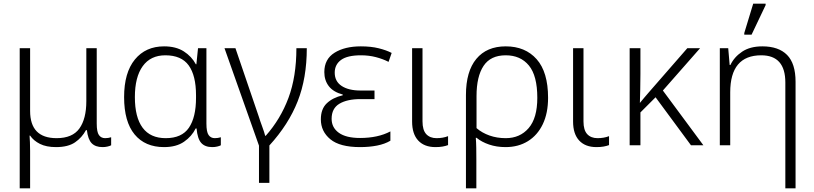

<svg xmlns="http://www.w3.org/2000/svg" viewBox="-20 -796 4462 1052"><path d="M88 236V-532H145V-188Q145 -39 290 -39Q377 -39 415 -92Q453 -145 453 -242V-532H510V-119Q510 -73 522 -56Q534 -39 556 -39Q573 -39 589 -44V0Q582 4 569 7Q556 10 542 10Q503 10 482.5 -11Q462 -32 456 -83H451Q429 -42 391 -16Q353 10 287 10Q234 10 199 -7.5Q164 -25 145 -53H142Q143 -38 144 -17Q145 4 145 30V236Z M879 10Q775 10 717.5 -59.5Q660 -129 660 -264Q660 -398 719 -470Q778 -542 879 -542Q944 -542 987 -514.5Q1030 -487 1053 -444H1056L1065 -532H1111V-119Q1111 -73 1123 -56Q1135 -39 1157 -39Q1174 -39 1190 -44V0Q1183 4 1170 7Q1157 10 1143 10Q1103 10 1082.5 -13Q1062 -36 1057 -92H1052Q1031 -49 988.5 -19.5Q946 10 879 10ZM888 -39Q976 -39 1015 -96Q1054 -153 1054 -260V-274Q1054 -382 1014 -437.5Q974 -493 886 -493Q805 -493 762 -433.5Q719 -374 719 -264Q719 -153 761.5 -96Q804 -39 888 -39Z M1399 206V2L1210 -532H1270L1398 -157Q1405 -134 1416.5 -103Q1428 -72 1433 -52H1436Q1517 -143 1560.5 -259.5Q1604 -376 1604 -532H1661Q1661 -368 1611 -241Q1561 -114 1456 1V206Z M1953 10Q1842 10 1790 -33Q1738 -76 1738 -142Q1738 -199 1770.5 -230Q1803 -261 1858 -274V-278Q1806 -292 1781.5 -324Q1757 -356 1757 -401Q1757 -472 1813 -507Q1869 -542 1957 -542Q2013 -542 2055 -531.5Q2097 -521 2126 -506L2109 -457Q2078 -473 2039.5 -483Q2001 -493 1958 -493Q1883 -493 1848.5 -467.5Q1814 -442 1814 -398Q1814 -350 1852 -325Q1890 -300 1955 -300H2032V-253H1955Q1882 -253 1839.5 -227.5Q1797 -202 1797 -145Q1797 -97 1836.5 -68.5Q1876 -40 1953 -40Q2051 -40 2119 -76V-25Q2089 -7 2046.5 1.5Q2004 10 1953 10Z M2366 10Q2305 10 2271.5 -26Q2238 -62 2238 -130V-532H2295V-131Q2295 -83 2315.5 -61Q2336 -39 2372 -39Q2407 -39 2435 -50V-1Q2422 4 2405 7Q2388 10 2366 10Z M2533 236V-275Q2533 -405 2590 -473.5Q2647 -542 2751 -542Q2858 -542 2920.5 -471.5Q2983 -401 2983 -260Q2983 -176 2954 -115.5Q2925 -55 2872.5 -22.5Q2820 10 2750 10Q2701 10 2660 -4Q2619 -18 2591 -41H2587Q2589 -16 2589.5 14Q2590 44 2590 80V236ZM2751 -39Q2829 -39 2876.5 -94Q2924 -149 2924 -260Q2924 -381 2878 -437Q2832 -493 2751 -493Q2668 -493 2629.5 -435Q2591 -377 2591 -270V-94Q2621 -68 2662 -53.5Q2703 -39 2751 -39Z M3248 10Q3187 10 3153.5 -26Q3120 -62 3120 -130V-532H3177V-131Q3177 -83 3197.5 -61Q3218 -39 3254 -39Q3289 -39 3317 -50V-1Q3304 4 3287 7Q3270 10 3248 10Z M3816 -532 3612 -300 3834 0H3766L3572 -263L3489 -180V0H3430V-532H3489V-391Q3489 -347 3488 -306.5Q3487 -266 3486 -232Q3499 -248 3510.5 -261.5Q3522 -275 3535 -290L3746 -532Z M4283 236V-344Q4283 -493 4151 -493Q3981 -493 3981 -290V0H3924V-532H3970L3978 -440H3982Q4003 -484 4046.5 -513Q4090 -542 4157 -542Q4246 -542 4292.5 -495Q4339 -448 4339 -348V236ZM4058 -606V-615L4107 -776H4175V-768L4098 -606Z"/></svg>

Font: Noto Sans Light
Style: Regular
Weight: 300
Designer: Monotype Design Team
Foundry: Monotype Imaging Inc.
Version: Version 2.007